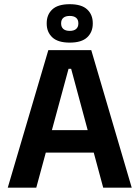

<svg xmlns="http://www.w3.org/2000/svg" viewBox="-20 -872 648 892"><path d="M16 0 204.5 -639H404L592 0H459.5L310.5 -552.5H298.5L148.5 0ZM159 -163V-267.5H448V-163ZM197 -762V-764.5Q197 -804 223 -828.2Q249 -852.5 304 -852.5Q359 -852.5 385 -828.2Q411 -804 411 -764.5V-762Q411 -723 385 -698.5Q359 -674 304 -674Q249 -674 223 -698.5Q197 -723 197 -762ZM264 -762.5Q264 -746.5 274.2 -737.5Q284.5 -728.5 304 -728.5Q323.5 -728.5 333.8 -737.5Q344 -746.5 344 -762.5V-764Q344 -780.5 333.8 -789.2Q323.5 -798 304 -798Q284.5 -798 274.2 -789.2Q264 -780.5 264 -764Z"/></svg>

Font: Anek Gujarati Medium SemiBold
Style: Regular
Weight: 600
Version: Version 1.003